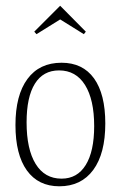

<svg xmlns="http://www.w3.org/2000/svg" viewBox="-20 -633 427 673"><path d="M188 20Q114.3 20 74.2 -35.6Q34.2 -91.3 34.2 -194.8Q34.2 -299.3 76.2 -356.2Q118.2 -413.1 195.8 -413.1Q270 -413.1 309.6 -358.2Q349.1 -303.2 349.1 -200.2Q349.1 -94.7 306.9 -37.4Q264.6 20 188 20ZM73.2 -204.1Q73.2 -109.9 105 -58.3Q136.7 -6.8 195.8 -6.8Q251 -6.8 280.5 -54.7Q310.1 -102.5 310.1 -190.9Q310.1 -283.7 278.1 -335Q246.1 -386.2 187 -386.2Q131.3 -386.2 102.3 -339.6Q73.2 -293 73.2 -204.1ZM100.1 -522 190.9 -612.8 280.8 -522 273.9 -513.2 190.9 -564.9 107.9 -513.2Z"/></svg>

Font: Halibut Cnd Thin
Style: Regular
Weight: 250
Width: 3
Designer: Matteo Maggi
Foundry: Collletttivo
Version: Version 3.080 | FøM Fix